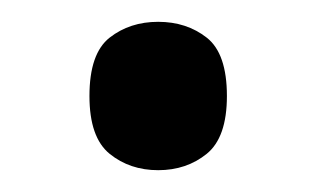

<svg xmlns="http://www.w3.org/2000/svg" viewBox="-20 -444 290 176"><path d="M125 -288Q99 -288 80.5 -303Q62 -318 62 -356Q62 -395 80.5 -409.5Q99 -424 125 -424Q151 -424 169.5 -409.5Q188 -395 188 -356Q188 -318 169.5 -303Q151 -288 125 -288Z"/></svg>

Font: Noto Serif Hebrew
Style: Regular
Weight: 400
Designer: Monotype Design Team
Foundry: Monotype Imaging Inc.
Version: Version 2.003